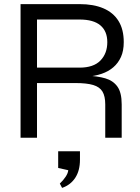

<svg xmlns="http://www.w3.org/2000/svg" viewBox="-20 -670 682 934"><path d="M80 0V-650H367Q435 -650 483 -629.5Q531 -609 556.5 -568Q582 -527 582 -465Q582 -423 568.5 -393Q555 -363 531 -342.5Q507 -322 474.5 -311Q442 -300 404 -297L401 -302Q454 -300 492 -289Q530 -278 551 -249Q572 -220 572 -162V0H492V-162Q492 -202 478.5 -224.5Q465 -247 433.5 -256.5Q402 -266 347 -266H160V0ZM160 -341H367Q435 -341 468.5 -375.5Q502 -410 502 -465Q502 -518 468.5 -546.5Q435 -575 367 -575H160ZM282 244 271 223Q288 207 299.5 189.5Q311 172 312 158L263 147V66H369V107Q369 160 346 195Q323 230 282 244Z"/></svg>

Font: Syne
Style: Regular
Weight: 400
Designer: Lucas Descroix
Foundry: Bonjour Monde
Version: Version 2.200